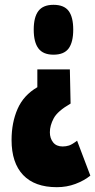

<svg xmlns="http://www.w3.org/2000/svg" viewBox="-20 -566 395 797"><path d="M284 -443Q284 -391 265 -365Q246 -339 202 -339Q159 -339 139.5 -365Q120 -391 120 -443Q120 -495 139.5 -520.5Q159 -546 202 -546Q246 -546 265 -520.5Q284 -495 284 -443ZM270 -278 273 -136Q219 -105 203 -75Q187 -45 187 -17Q187 8 200.5 25Q214 42 240 42Q254 42 266.5 38Q279 34 300 18L355 163Q329 184 293 197.5Q257 211 216 211Q124 211 76 160.5Q28 110 28 15Q28 -57 53 -114Q78 -171 135 -204V-278Z"/></svg>

Font: Georama ExtraCondensed ExtraBold
Style: Regular
Weight: 800
Width: 2
Designer: Jean-Baptiste Levee
Foundry: Production Type
Version: Version 1.000